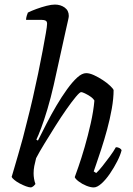

<svg xmlns="http://www.w3.org/2000/svg" viewBox="-20 -820 581 840"><path d="M116 0Q107 0 93.5 -5Q80 -10 66 -17.5Q52 -25 42.5 -33Q33 -41 31 -46Q35 -59 42.5 -85Q50 -111 60 -145Q70 -179 80 -216Q90 -253 98 -287Q111 -337 123.5 -391.5Q136 -446 147 -499Q158 -552 166.5 -597.5Q175 -643 180.5 -674.5Q186 -706 186 -716Q186 -726 180 -729.5Q174 -733 163 -733H94Q94 -741 97 -751Q100 -761 102 -765Q118 -773 140 -781Q162 -789 183.5 -794.5Q205 -800 220 -800Q245 -800 263 -787Q281 -774 281 -750Q281 -745 277.5 -730Q274 -715 268 -688L215 -448Q202 -391 187.5 -342.5Q173 -294 160 -259.5Q147 -225 139 -209L146 -205Q163 -239 183.5 -279Q204 -319 227 -358Q250 -397 273.5 -429.5Q297 -462 318 -481Q339 -500 357 -500Q372 -500 391.5 -491Q411 -482 430 -469.5Q449 -457 462 -444.5Q475 -432 477 -426Q477 -389 469 -344Q461 -299 448.5 -253Q436 -207 423 -167.5Q410 -128 401 -102Q392 -76 390 -70L401 -63Q412 -73 428 -93Q444 -113 460.5 -135.5Q477 -158 487 -176Q496 -176 503 -172Q510 -168 512 -163Q507 -142 493 -114.5Q479 -87 461 -60.5Q443 -34 424 -17Q405 0 390 0Q376 0 357.5 -7.5Q339 -15 324.5 -26Q310 -37 307 -45Q311 -56 323.5 -91.5Q336 -127 350.5 -177Q365 -227 377 -280.5Q389 -334 393 -380Q387 -390 375 -398Q363 -406 351.5 -411.5Q340 -417 335 -417Q329 -417 311.5 -396Q294 -375 270.5 -341.5Q247 -308 222.5 -269Q198 -230 175 -192.5Q152 -155 138 -128Q133 -109 130 -93.5Q127 -78 127 -62Q127 -50 129 -38Q131 -26 135 -15Q132 -11 128 -7Q124 -3 116 0Z"/></svg>

Font: Texturina 12pt
Style: Italic
Weight: 400
Italic angle: -11°
Designer: Guillermo Torres Carreño
Foundry: Omnibus-Type
Version: Version 1.002